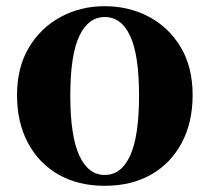

<svg xmlns="http://www.w3.org/2000/svg" viewBox="-20 -583 677 620"><path d="M318 17Q232 17 168.5 -19.5Q105 -56 70 -122Q35 -188 35 -276Q35 -365 73 -429Q111 -493 175.5 -528Q240 -563 318 -563Q397 -563 461.5 -528.5Q526 -494 564 -430Q602 -366 602 -276Q602 -187 566.5 -121Q531 -55 467.5 -19Q404 17 318 17ZM318 -18Q372 -18 400.5 -81Q429 -144 429 -274Q429 -405 400.5 -466.5Q372 -528 318 -528Q265 -528 236 -466.5Q207 -405 207 -274Q207 -144 236 -81Q265 -18 318 -18Z"/></svg>

Font: Noto Serif TC ExtraLight Black
Style: Regular
Weight: 900
Version: Version 2.003-H1;hotconv 1.1.1;makeotfexe 2.6.0